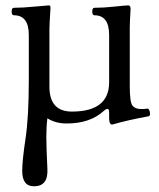

<svg xmlns="http://www.w3.org/2000/svg" viewBox="-20 -439 580 700"><path d="M453.1 -125Q453.1 -65.9 463.1 -53.7Q473.1 -41.5 494.1 -41.5Q503.9 -41 516.6 -43Q523.4 -43.9 526.4 -30.3Q526.9 -26.9 526.9 -23.9Q526.9 -16.1 522 -15.1Q446.8 -1.5 389.2 15.1Q377.9 15.1 377.9 -7.8V-27.8Q377.9 -43 371.6 -42Q364.7 -41 357.9 -34.2Q308.1 11.2 223.1 11.2Q182.1 11.2 152.8 -7.8Q148.9 22.5 148.9 59.6Q148.9 96.7 152.8 176.8Q156.2 240.2 104 240.2Q61 240.2 61 184.1Q61 146.5 73 66.9Q85 -12.7 85 -146V-311.5Q85 -383.3 30.8 -383.3Q22.5 -383.3 22.5 -397Q22.5 -410.6 30.8 -410.6Q62 -410.6 107.2 -415Q152.3 -419.4 158.7 -419.4Q164.1 -419.4 164.1 -409.7Q160.2 -349.1 160.2 -332.5V-123Q160.2 -32.2 242.2 -32.2Q377.9 -32.2 377.9 -139.2V-311.5Q377.9 -383.3 324.2 -383.3Q316.4 -383.3 316.4 -397Q316.4 -410.6 324.2 -410.6Q357.4 -410.6 398.2 -415Q439 -419.4 447.8 -419.4Q456.1 -419.4 456.1 -406.2Q453.1 -356 453.1 -338.4Z"/></svg>

Font: Junicode
Style: Regular
Weight: 400
Designer: Peter S. Baker
Foundry: Briery Creek Software
Version: Version 0.7.2